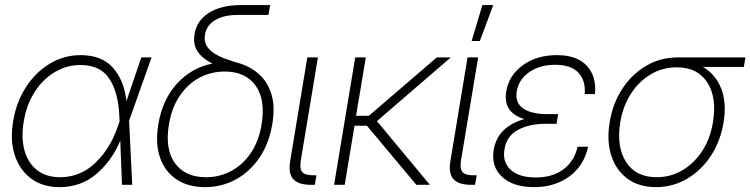

<svg xmlns="http://www.w3.org/2000/svg" viewBox="-20 -748 3037 777"><path d="M221.2 9.3Q152.8 9.3 106.2 -25.1Q59.6 -59.6 39.8 -119.9Q20 -180.2 33.2 -257.3Q45.9 -335 85 -395.3Q124 -455.6 181.2 -490.2Q238.3 -524.9 306.6 -524.9Q391.6 -524.9 437 -473.9Q482.4 -422.9 491.7 -338.9L551.8 -515.6H593.3L502.4 -259.3L515.1 0H473.6L466.8 -178.7Q432.6 -97.2 370.1 -43.9Q307.6 9.3 221.2 9.3ZM463.9 -256.8 462.9 -278.3Q459 -373.5 422.6 -429.2Q386.2 -484.9 305.7 -484.9Q249.5 -484.9 201.4 -456.1Q153.3 -427.2 120.4 -376Q87.4 -324.7 76.2 -257.3Q64.9 -190.4 79.1 -139.4Q93.3 -88.4 129.9 -59.6Q166.5 -30.8 222.7 -30.8Q304.2 -30.8 364.7 -87.9Q425.3 -145 456.1 -234.4Z M809.6 9.3Q741.2 9.3 694.3 -22Q647.5 -53.2 627.7 -110.1Q607.9 -167 620.6 -244.6Q637.2 -345.2 696.5 -409.9Q755.9 -474.6 839.4 -490.7Q799.8 -510.3 780 -539.3Q760.3 -568.4 767.1 -609.4Q775.9 -664.6 825.4 -696Q875 -727.5 955.6 -727.5H1073.2L1066.4 -687.5H941.9Q885.7 -687.5 850.8 -666.7Q815.9 -646 809.6 -607.9Q805.2 -581.1 816.4 -562.5Q827.6 -543.9 847.9 -531.2Q868.2 -518.6 891.6 -510.3Q915 -502 935.5 -495.6Q940.9 -494.1 946 -492.7Q951.2 -491.2 955.6 -489.7Q997.1 -476.1 1030 -446Q1063 -416 1078.4 -366.7Q1093.8 -317.4 1082 -245.6Q1068.8 -167.5 1030.3 -110.4Q991.7 -53.2 934.6 -22Q877.4 9.3 809.6 9.3ZM813.5 -30.8Q869.6 -30.8 916.5 -56.4Q963.4 -82 995.6 -129.6Q1027.8 -177.2 1038.6 -244.6Q1055.2 -345.2 1014.2 -401.9Q973.1 -458.5 889.6 -458.5Q833.5 -458.5 786.4 -433.1Q739.3 -407.7 707 -359.6Q674.8 -311.5 663.6 -244.6Q647 -144 688.2 -87.4Q729.5 -30.8 813.5 -30.8Z M1239.7 0Q1187 0 1166.5 -23.2Q1146 -46.4 1154.3 -96.2L1223.6 -515.6H1266.6L1197.3 -99.1Q1191.9 -65.4 1202.9 -52Q1213.9 -38.6 1247.6 -38.6H1260.7L1253.9 0Z M1460.4 -515.6 1420.9 -279.3H1472.7L1747.6 -515.6H1804.2L1505.4 -257.8L1719.7 0H1665L1464.8 -239.3H1414.6L1375 0H1332L1417.5 -515.6Z M1888.2 0Q1835.4 0 1814.9 -23.2Q1794.4 -46.4 1802.7 -96.2L1872.1 -515.6H1915L1845.7 -99.1Q1840.3 -65.4 1851.3 -52Q1862.3 -38.6 1896 -38.6H1909.2L1902.3 0ZM1888.7 -582 1932.1 -727.5H1976.1L1921.9 -582Z M2141.1 9.3Q2057.1 9.3 2012 -32.2Q1966.8 -73.7 1978 -142.1Q1986.3 -190.4 2018.6 -221.2Q2050.8 -252 2102.1 -266.1Q2014.2 -293 2028.8 -378.4Q2039.6 -443.4 2095.9 -484.1Q2152.3 -524.9 2233.4 -524.9Q2314.5 -524.9 2354.5 -482.2Q2394.5 -439.5 2387.7 -367.2H2346.2Q2350.6 -422.9 2320.3 -454.3Q2290 -485.8 2227.1 -485.8Q2164.6 -485.8 2121.8 -456.1Q2079.1 -426.3 2071.3 -378.4Q2063.5 -334 2095.7 -310.1Q2127.9 -286.1 2198.2 -286.1H2238.8L2237.3 -277.3L2232.4 -247.1H2189.5Q2122.1 -247.1 2076.2 -222.4Q2030.3 -197.8 2021.5 -144Q2012.7 -92.3 2046.6 -61Q2080.6 -29.8 2147.9 -29.8Q2216.8 -29.8 2260.7 -63.2Q2304.7 -96.7 2317.4 -154.3H2359.9Q2343.8 -78.1 2284.7 -34.4Q2225.6 9.3 2141.1 9.3Z M2634.8 9.3Q2566.4 9.3 2520 -24.4Q2473.6 -58.1 2454.1 -117.4Q2434.6 -176.8 2447.3 -253.4Q2460 -330.6 2499 -389.6Q2538.1 -448.7 2595.7 -482.2Q2653.3 -515.6 2721.7 -515.6H2996.6L2990.2 -477.1H2824.7Q2875 -448.2 2898.2 -390.6Q2921.4 -333 2908.2 -252.4Q2895.5 -176.3 2856.7 -117.2Q2817.9 -58.1 2760.3 -24.4Q2702.6 9.3 2634.8 9.3ZM2718.8 -475.6Q2662.6 -475.6 2614.7 -447.8Q2566.9 -419.9 2534.2 -370.1Q2501.5 -320.3 2490.2 -253.4Q2474.1 -153.8 2513.7 -92.3Q2553.2 -30.8 2637.7 -30.8Q2693.4 -30.8 2741.2 -58.8Q2789.1 -86.9 2821.8 -137Q2854.5 -187 2865.2 -253.4Q2881.8 -353.5 2842.3 -414.6Q2802.7 -475.6 2718.8 -475.6Z"/></svg>

Font: Inter Display ExtraLight
Style: Italic
Weight: 200
Italic angle: -9.39999°
Designer: Rasmus Andersson
Foundry: rsms
Version: Version 4.000;git-a52131595